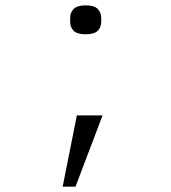

<svg xmlns="http://www.w3.org/2000/svg" viewBox="-20 -544 640 717"><path d="M267 -113H363L262 153H214ZM300 -416Q268 -416 255 -429Q242 -442 242 -463V-477Q242 -497 255 -510.5Q268 -524 300 -524Q332 -524 345 -510.5Q358 -497 358 -477V-463Q358 -442 345 -429Q332 -416 300 -416Z"/></svg>

Font: IBM Plex Mono Light
Style: Regular
Weight: 300
Monospace: yes
Designer: Mike Abbink, Paul van der Laan, Pieter van Rosmalen
Foundry: Bold Monday
Version: Version 2.3